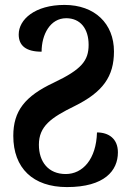

<svg xmlns="http://www.w3.org/2000/svg" viewBox="-20 -747 532 780"><path d="M252 13C405 13 459 -54 459 -128C459 -184 421 -209 374 -209C371 -100 316 -40 247 -40C177 -40 138 -89 138 -159C138 -234 187 -269 283 -316C398 -373 443 -436 443 -538C443 -651 365 -727 242 -727C122 -727 56 -668 56 -607C56 -562 85 -537 149 -537C149 -607 184 -673 249 -673C306 -673 340 -631 340 -565C340 -501 312 -465 198 -411C81 -356 34 -296 34 -195C34 -64 114 13 252 13Z"/></svg>

Font: Noto Serif Georgian Condensed SemiBold
Style: Regular
Weight: 600
Width: 3
Designer: Monotype Design Team, Akaki Razmadze
Foundry: Google LLC
Version: Version 2.003